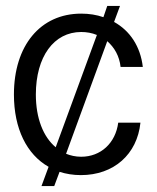

<svg xmlns="http://www.w3.org/2000/svg" viewBox="-20 -578 529 648"><path d="M454 -164H379C370 -95 320 -49 254 -49C235 -49 218 -53 203 -59L342 -439C366 -418 383 -389 387 -352H462C454 -421 419 -474 365 -504L385 -558H342L329 -520C306 -528 281 -532 254 -532C116 -532 27 -424 27 -259C27 -144 70 -57 144 -15L120 50H163L181 2C203 9 227 13 253 13C364 13 443 -57 454 -164ZM101 -259C101 -387 162 -470 254 -470C272 -470 290 -467 307 -460L168 -81C126 -116 101 -179 101 -259Z"/></svg>

Font: Non Bureau Light
Style: Regular
Weight: 300
Designer: Jona Saucedo
Foundry: Non Foundry
Version: Version 1.000;FEAKit 1.0